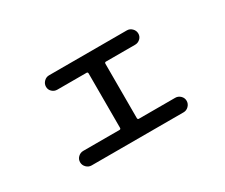

<svg xmlns="http://www.w3.org/2000/svg" viewBox="-91 -782 1181 1006"><g transform="rotate(-30 500.0 -279.5)"><path d="M221.7 -19.5Q204.1 -19.5 190.9 -32.7Q177.7 -45.9 177.7 -64Q177.7 -82 190.9 -94.7Q204.1 -107.4 221.7 -107.4H441.4Q449.2 -107.4 449.2 -116.2V-444.3Q449.2 -453.1 441.4 -453.1H264.6Q247.1 -453.1 233.9 -465.3Q220.7 -477.5 220.7 -495.6Q220.7 -513.7 233.9 -526.9Q247.1 -540 264.6 -540H735.4Q752.9 -540 766.1 -526.9Q779.3 -513.7 779.3 -495.6Q779.3 -477.5 766.1 -465.3Q752.9 -453.1 735.4 -453.1H558.6Q550.8 -453.1 550.8 -444.3V-116.2Q550.8 -107.4 558.6 -107.4H778.3Q795.9 -107.4 809.1 -94.7Q822.3 -82 822.3 -64Q822.3 -45.9 809.1 -32.7Q795.9 -19.5 778.3 -19.5Z"/></g></svg>

Font: Rounded Mgen+ 2m medium
Style: Regular
Weight: 500
Designer: [Source Han Sans]
Ryoko NISHIZUKA  (kana & ideographs); Paul D. Hunt (Latin, Greek & Cyrillic); Wenlong ZHANG  (bopomofo
Version: Version 1.059.20150602